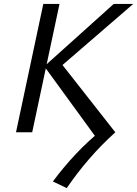

<svg xmlns="http://www.w3.org/2000/svg" viewBox="-20 -678 703 984"><path d="M322 286 251 252Q306 178 369.5 110.5Q433 43 509 -18L488 48L207 -338L563 -658H663L275 -323L286 -363L571 0Q500 64 438 135.5Q376 207 322 286ZM62 0 202 -658H285L145 0Z"/></svg>

Font: Ysabeau Infant Medium
Style: Italic
Weight: 500
Italic angle: -12°
Designer: Christian Thalmann (Catharsis Fonts)
Version: Version 2.001;gftools[0.9.30]; featfreeze: ss01,ss02,lnum